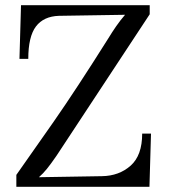

<svg xmlns="http://www.w3.org/2000/svg" viewBox="-20 -720 650 740"><path d="M43 0V-46Q99 -125 186.5 -250.5Q274 -376 398 -573Q412 -596 427.5 -618.5Q443 -641 462 -663L207 -659Q148 -657 118.5 -618Q89 -579 89 -493H55L61 -700H557V-665L198 -120Q176 -88 161 -69.5Q146 -51 130 -37L373 -41Q439 -42 483.5 -81.5Q528 -121 528 -205H562L556 0Z"/></svg>

Font: Lora
Style: Regular
Weight: 400
Designer: Olga Karpushina, Alexei Vanyashin (Cyrillic)
Foundry: Cyreal
Version: Version 3.005; ttfautohint (v1.8.4.7-5d5b)